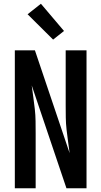

<svg xmlns="http://www.w3.org/2000/svg" viewBox="-20 -1003 540 1023"><path d="M170 0H59V-735H166L351 -187Q347 -218 342.5 -250Q338 -282 334.5 -313.5Q331 -345 330.5 -377Q330 -409 330 -441V-735H441V0H334L149 -548Q153 -517 157.5 -485Q162 -453 165.5 -421.5Q169 -390 169.5 -358Q170 -326 170 -294ZM263 -792 127 -927 198 -983 321 -838Z"/></svg>

Font: Iosevka Term
Style: Bold
Weight: 700
Monospace: yes
Designer: Belleve Invis
Foundry: Belleve Invis
Version: Version 30.0.1